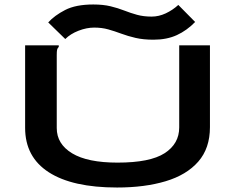

<svg xmlns="http://www.w3.org/2000/svg" viewBox="-20 -825 1040 856"><path d="M502 11Q303 11 197.5 -57Q92 -125 92 -255V-623H242V-616Q236 -610 234.5 -603Q233 -596 233 -579V-254Q233 -183 301.5 -141.5Q370 -100 504 -100Q649 -100 714 -142Q779 -184 779 -257V-623H916V-258Q916 -164 864 -104.5Q812 -45 718.5 -17Q625 11 502 11ZM775 -803 850 -727Q813 -689 768.5 -668.5Q724 -648 664 -648Q619 -648 584.5 -656Q550 -664 520.5 -675Q491 -686 462.5 -694Q434 -702 400 -702Q366 -702 330 -688Q294 -674 271 -651L195 -725Q223 -756 270.5 -780.5Q318 -805 396 -805Q440 -805 473 -797Q506 -789 534 -778Q562 -767 591 -759Q620 -751 656 -751Q688 -751 719 -765.5Q750 -780 775 -803Z"/></svg>

Font: Inconsolata UltraExpanded ExtraBold
Style: Regular
Weight: 800
Width: 9
Monospace: yes
Designer: Raph Levien, Cyreal, Brenton Simpson
Foundry: Raph Levien, Cyreal, Google
Version: Version 3.001; ttfautohint (v1.8.2.53-6de2)